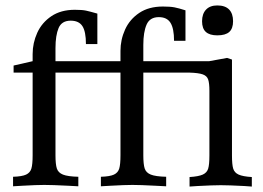

<svg xmlns="http://www.w3.org/2000/svg" viewBox="-20 -682 967 706"><path d="M723 -604Q723 -631 737.5 -646.5Q752 -662 779 -662Q808 -662 822.5 -647Q837 -632 837 -604Q837 -577 823 -564.5Q809 -552 779 -552Q751 -552 737 -564.5Q723 -577 723 -604ZM906 -31V4L878 2Q821 -1 792 -1Q763 -1 707 2L677 4V-31Q710 -33 725.5 -40Q741 -47 745.5 -62Q750 -77 750 -110V-348Q750 -376 745.5 -389.5Q741 -403 725.5 -408.5Q710 -414 677 -415H507V-111Q507 -78 512 -62.5Q517 -47 534.5 -40Q552 -33 591 -32V3L552 1Q495 -2 467 -2Q440 -2 386 1L351 3V-32Q384 -33 399 -40Q414 -47 418.5 -62.5Q423 -78 423 -111V-415H184V-111Q184 -78 189 -62.5Q194 -47 211.5 -40Q229 -33 268 -32V3L231 1Q171 -2 143 -2Q115 -2 62 1L28 3V-32Q61 -33 76 -40Q91 -47 95.5 -62.5Q100 -78 100 -111V-415H30V-441L100 -457V-483Q100 -524 117 -561.5Q134 -599 169 -622.5Q204 -646 255 -646Q282 -646 296 -643Q310 -640 338 -632V-520H296Q296 -566 283 -586Q270 -606 240 -606Q207 -606 195.5 -579Q184 -552 184 -505V-457H423V-495Q423 -536 440 -573.5Q457 -611 492 -634.5Q527 -658 579 -658Q606 -658 621.5 -655Q637 -652 662 -644V-532H620Q620 -577 607 -598Q594 -619 564 -619Q531 -619 519 -591.5Q507 -564 507 -517V-457H749L815 -469L833 -463V-110Q833 -77 837.5 -62Q842 -47 857.5 -40Q873 -33 906 -31Z"/></svg>

Font: Gupter Medium
Style: Regular
Weight: 500
Designer: Octavio Pardo
Version: Version 1.000